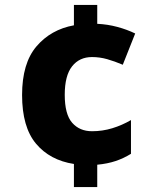

<svg xmlns="http://www.w3.org/2000/svg" viewBox="-20 -744 623 774"><path d="M372 -648Q414 -646 453 -635.5Q492 -625 525 -609L475 -483Q442 -497 412 -505.5Q382 -514 351 -514Q300 -514 270.5 -476.5Q241 -439 241 -362Q241 -283 271 -249Q301 -215 351 -215Q393 -215 432.5 -227Q472 -239 508 -260V-124Q479 -106 446.5 -95Q414 -84 372 -80V10H278V-83Q181 -98 125 -165Q69 -232 69 -361Q69 -489 127 -557Q185 -625 278 -642V-724H372Z"/></svg>

Font: Noto Sans Khmer UI ExtraBold
Style: Regular
Weight: 800
Designer: Danh Hong and the Monotype Design Team
Foundry: Monotype Imaging Inc.
Version: Version 2.002; ttfautohint (v1.8.4.7-5d5b)